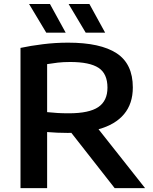

<svg xmlns="http://www.w3.org/2000/svg" viewBox="-20 -968 788 988"><path d="M85.5 0V-721.5Q136.5 -732.5 200.8 -740.5Q265 -748.5 330.5 -748.5Q496.5 -748.5 580 -694Q663.5 -639.5 663.5 -518Q663.5 -434.5 618.2 -380.5Q573 -326.5 487 -303L726.5 0H570L347 -284.5Q338 -284 329 -284Q300 -284 275 -285.2Q250 -286.5 222.5 -288.5V0ZM334.5 -385Q438.5 -385 485.8 -417Q533 -449 533 -517Q533 -589 487 -619Q441 -649 341.5 -649Q306 -649 277.8 -645.8Q249.5 -642.5 222.5 -638V-391Q252 -388 276.8 -386.5Q301.5 -385 334.5 -385ZM421 -800 333 -947.5H440L521 -800ZM218 -800 129.5 -947.5H237L318 -800Z"/></svg>

Font: Encode Sans Expanded SemiBold
Style: Regular
Weight: 600
Width: 7
Designer: Multiple Designers
Foundry: Impallari Type
Version: Version 3.000; ttfautohint (v1.8.3) -l 8 -r 50 -G 200 -x 14 